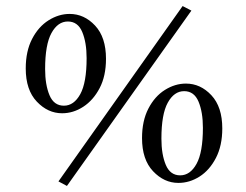

<svg xmlns="http://www.w3.org/2000/svg" viewBox="-20 -589 812 634"><path d="M201 25 173 10 583 -569 612 -554ZM185 -215Q138 -215 101.5 -253.5Q65 -292 65 -363Q65 -420 86 -460.5Q107 -501 140.5 -522Q174 -543 210 -543Q258 -543 294 -504.5Q330 -466 330 -395Q330 -338 309 -298Q288 -258 255 -236.5Q222 -215 185 -215ZM191 -240Q224 -240 245 -278Q266 -316 266 -397Q266 -449 251.5 -483.5Q237 -518 204 -518Q171 -518 150 -480Q129 -442 129 -361Q129 -309 143.5 -274.5Q158 -240 191 -240ZM569 15Q522 15 485.5 -23.5Q449 -62 449 -133Q449 -190 470 -230.5Q491 -271 524.5 -292Q558 -313 594 -313Q642 -313 678 -274.5Q714 -236 714 -165Q714 -108 693 -67.5Q672 -27 639 -6Q606 15 569 15ZM575 -10Q608 -10 629 -48Q650 -86 650 -167Q650 -219 635.5 -253.5Q621 -288 588 -288Q555 -288 534 -250Q513 -212 513 -131Q513 -79 527.5 -44.5Q542 -10 575 -10Z"/></svg>

Font: Bona Nova
Style: Italic
Weight: 400
Italic angle: -4°
Designer: Mateusz Machalski
Foundry: Capitalics
Version: Version 4.001; ttfautohint (v1.8.3)